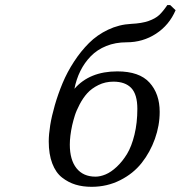

<svg xmlns="http://www.w3.org/2000/svg" viewBox="-20 -718 704 748"><path d="M643.1 -698.2 664.1 -678.2Q639.2 -620.1 587.9 -586.7Q536.6 -553.2 473.1 -553.2Q429.7 -553.2 394 -538.8Q358.4 -524.4 333.7 -499Q309.1 -473.6 293.2 -441.7Q277.3 -409.7 270 -372.1Q329.1 -439.9 437 -439.9Q522.9 -439.9 562.5 -396.2Q602.1 -352.5 602.1 -282.2Q602.1 -229 583.5 -177Q564.9 -125 532 -83.3Q499 -41.5 448 -15.9Q397 9.8 336.9 9.8Q302.2 9.8 274.2 1.2Q246.1 -7.3 221.7 -26.4Q197.3 -45.4 183.6 -81.3Q169.9 -117.2 169.9 -167Q169.9 -193.8 175.5 -229.5Q181.2 -265.1 193.6 -308.3Q206.1 -351.6 223.9 -394.3Q241.7 -437 268.3 -477.8Q294.9 -518.6 326.7 -550.3Q358.4 -582 401.1 -602.3Q443.8 -622.6 491.2 -625Q532.2 -627 558.6 -636.2Q585 -645.5 599.9 -659.2Q614.7 -672.9 631.8 -698.2ZM421.9 -399.9Q390.1 -399.9 363.5 -386.7Q336.9 -373.5 320.3 -355.2Q303.7 -336.9 290.5 -311.8Q277.3 -286.6 271.5 -267.8Q265.6 -249 261.2 -230Q252 -187.5 252 -154.8Q252 -95.2 278.1 -62.5Q304.2 -29.8 352.1 -29.8Q370.6 -29.8 391.6 -38.6Q412.6 -47.4 434.8 -68.1Q457 -88.9 474.9 -118.2Q492.7 -147.5 503.9 -193.4Q515.1 -239.3 515.1 -293.9Q515.1 -350.1 491.5 -375Q467.8 -399.9 421.9 -399.9Z"/></svg>

Font: Linear Smooth
Style: Italic
Weight: 400
Designer: Philipp H. Poll, Flanker
Foundry: Philipp H. Poll, reworked by Flanker
Version: Version 1.061 | FøM Fix